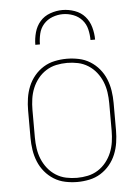

<svg xmlns="http://www.w3.org/2000/svg" viewBox="-53 -782 607 832"><g transform="rotate(-5 250.0 -366.0)"><path d="M250 8Q224 8 197.5 2.5Q171 -3 148.5 -17Q126 -31 109 -51.5Q92 -72 82 -96.5Q72 -121 68 -147.5Q64 -174 64 -200V-320Q64 -346 68 -372.5Q72 -399 82 -423.5Q92 -448 109 -468.5Q126 -489 148.5 -503Q171 -517 197.5 -522.5Q224 -528 250 -528Q276 -528 302.5 -522.5Q329 -517 351.5 -503Q374 -489 391 -468.5Q408 -448 418 -423.5Q428 -399 432 -372.5Q436 -346 436 -320V-200Q436 -174 432 -147.5Q428 -121 418 -96.5Q408 -72 391 -51.5Q374 -31 351.5 -17Q329 -3 302.5 2.5Q276 8 250 8ZM250 -10Q274 -10 297.5 -15Q321 -20 341.5 -33Q362 -46 377 -65Q392 -84 401 -106Q410 -128 413.5 -152Q417 -176 417 -200V-320Q417 -344 413.5 -368Q410 -392 401 -414Q392 -436 377 -455Q362 -474 341.5 -487Q321 -500 297.5 -505Q274 -510 250 -510Q226 -510 202.5 -505Q179 -500 158.5 -487Q138 -474 123 -455Q108 -436 99 -414Q90 -392 86.5 -368Q83 -344 83 -320V-200Q83 -176 86.5 -152Q90 -128 99 -106Q108 -84 123 -65Q138 -46 158.5 -33Q179 -20 202.5 -15Q226 -10 250 -10ZM120 -600Q120 -627 127.5 -654Q135 -681 152.5 -701Q170 -721 196.5 -730.5Q223 -740 250 -740Q277 -740 303.5 -730.5Q330 -721 347.5 -701Q365 -681 372.5 -654Q380 -627 380 -600H360Q360 -623 354.5 -646.5Q349 -670 333.5 -687.5Q318 -705 295.5 -713.5Q273 -722 250 -722Q227 -722 204.5 -713.5Q182 -705 166.5 -687.5Q151 -670 145.5 -646.5Q140 -623 140 -600Z"/></g></svg>

Font: Iosevka SS18 Thin
Style: Regular
Weight: 100
Monospace: yes
Designer: Belleve Invis
Foundry: Belleve Invis
Version: Version 25.1.1; ttfautohint (v1.8.4)